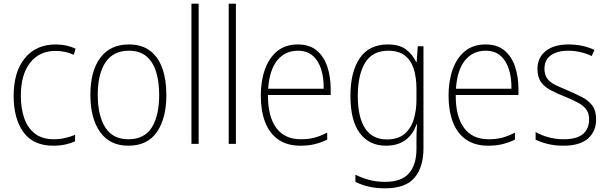

<svg xmlns="http://www.w3.org/2000/svg" viewBox="-20 -780 3294 1041"><path d="M269 10Q160 10 107 -63.5Q54 -137 54 -260Q54 -391 115 -465Q176 -539 282 -539Q342 -539 390 -516L380 -483Q356 -494 331 -499Q306 -504 282 -504Q193 -504 143 -439.5Q93 -375 93 -261Q93 -192 111.5 -139Q130 -86 169.5 -55.5Q209 -25 271 -25Q302 -25 331.5 -31.5Q361 -38 387 -49V-14Q364 -3 334 3.5Q304 10 269 10Z M882 -265Q882 -139 831 -64.5Q780 10 676 10Q575 10 522.5 -64.5Q470 -139 470 -266Q470 -395 524 -467Q578 -539 679 -539Q749 -539 794 -504.5Q839 -470 860.5 -408.5Q882 -347 882 -265ZM510 -266Q510 -154 550.5 -89.5Q591 -25 676 -25Q763 -25 803 -89Q843 -153 843 -265Q843 -336 826.5 -390Q810 -444 774 -474.5Q738 -505 679 -505Q594 -505 552 -442Q510 -379 510 -266Z M1057 0H1018V-760H1057Z M1259 0H1220V-760H1259Z M1595 -539Q1658 -539 1697 -506.5Q1736 -474 1754.5 -419Q1773 -364 1773 -297V-265H1433Q1432 -149 1477.5 -87Q1523 -25 1611 -25Q1651 -25 1683 -33Q1715 -41 1754 -61V-23Q1721 -7 1686.5 1.5Q1652 10 1610 10Q1536 10 1488 -24Q1440 -58 1417 -119Q1394 -180 1394 -262Q1394 -341 1416.5 -404Q1439 -467 1483.5 -503Q1528 -539 1595 -539ZM1595 -505Q1526 -505 1483.5 -453Q1441 -401 1434 -299H1735Q1736 -358 1721 -405Q1706 -452 1675 -478.5Q1644 -505 1595 -505Z M2083 -539Q2145 -539 2181 -512Q2217 -485 2236 -444H2239L2245 -529H2276V24Q2276 126 2227.5 183.5Q2179 241 2068 241Q2017 241 1978 231.5Q1939 222 1907 206V167Q1940 184 1980 195Q2020 206 2068 206Q2157 206 2197.5 159.5Q2238 113 2238 27V-12Q2238 -36 2238.5 -58Q2239 -80 2241 -106H2238Q2220 -51 2178 -20.5Q2136 10 2073 10Q1982 10 1931 -58Q1880 -126 1880 -260Q1880 -390 1930.5 -464.5Q1981 -539 2083 -539ZM2085 -505Q1999 -505 1959.5 -439.5Q1920 -374 1920 -260Q1920 -143 1960 -83.5Q2000 -24 2077 -24Q2139 -24 2174.5 -55Q2210 -86 2224 -135Q2238 -184 2238 -239V-299Q2238 -359 2223.5 -405.5Q2209 -452 2175.5 -478.5Q2142 -505 2085 -505Z M2613 -539Q2676 -539 2715 -506.5Q2754 -474 2772.5 -419Q2791 -364 2791 -297V-265H2451Q2450 -149 2495.5 -87Q2541 -25 2629 -25Q2669 -25 2701 -33Q2733 -41 2772 -61V-23Q2739 -7 2704.5 1.5Q2670 10 2628 10Q2554 10 2506 -24Q2458 -58 2435 -119Q2412 -180 2412 -262Q2412 -341 2434.5 -404Q2457 -467 2501.5 -503Q2546 -539 2613 -539ZM2613 -505Q2544 -505 2501.5 -453Q2459 -401 2452 -299H2753Q2754 -358 2739 -405Q2724 -452 2693 -478.5Q2662 -505 2613 -505Z M3212 -133Q3212 -67 3167.5 -28.5Q3123 10 3035 10Q2987 10 2948 0Q2909 -10 2884 -23V-64Q2916 -46 2955 -35.5Q2994 -25 3035 -25Q3108 -25 3141 -53.5Q3174 -82 3174 -133Q3174 -167 3157.5 -188Q3141 -209 3111.5 -224.5Q3082 -240 3043 -256Q3000 -273 2966.5 -290.5Q2933 -308 2913.5 -335Q2894 -362 2894 -407Q2894 -467 2938.5 -503Q2983 -539 3062 -539Q3103 -539 3139 -531Q3175 -523 3203 -509L3188 -476Q3163 -489 3129 -497Q3095 -505 3061 -505Q3001 -505 2966.5 -480Q2932 -455 2932 -407Q2932 -374 2947.5 -353.5Q2963 -333 2992 -319Q3021 -305 3060 -289Q3101 -271 3135.5 -253.5Q3170 -236 3191 -208Q3212 -180 3212 -133Z"/></svg>

Font: Noto Sans Gujarati SemiCondensed ExtraLight
Style: Regular
Weight: 200
Width: 4
Designer: Jelle Bosma - Monotype Design Team, Universal Thirst
Foundry: Monotype Imaging Inc.
Version: Version 2.106; ttfautohint (v1.8.4.7-5d5b)